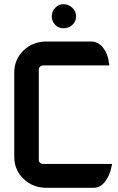

<svg xmlns="http://www.w3.org/2000/svg" viewBox="-20 -898 565 916"><path d="M283 -763Q259 -763 243 -780Q227 -797 227 -819Q227 -844 243.5 -861Q260 -878 283 -878Q307 -878 325 -861Q343 -844 343 -819.5Q343 -795 325 -779Q307 -763 283 -763ZM415 -700Q450 -699 472.5 -669.5Q495 -640 499 -602L502 -586H188Q177 -586 171 -580Q165 -574 165 -565V-135Q165 -127 171 -121.5Q177 -116 188 -116H515L511 -99Q504 -62 481.5 -32Q459 -2 426 -2H202Q136 -2 92 -45Q48 -88 48 -150V-552Q48 -614 92 -657Q136 -700 202 -700Z"/></svg>

Font: FifthLeg
Style: Bold
Weight: 700
Designer: Jakub Steiner
Version: Version 1.0